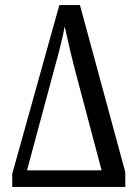

<svg xmlns="http://www.w3.org/2000/svg" viewBox="-20 -734 541 754"><path d="M28 -51 213 -714H294L472 -58V0H28ZM379 -65 274 -461Q259 -517 234 -630Q224 -574 197 -477L86 -65Z"/></svg>

Font: Noto Serif Cond
Style: Regular
Weight: 400
Width: 3
Designer: Monotype Design Team
Foundry: Monotype Imaging Inc.
Version: Version 1.001